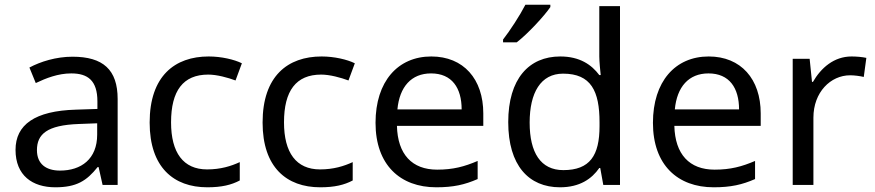

<svg xmlns="http://www.w3.org/2000/svg" viewBox="-20 -786 3717 816"><path d="M215 10C305 10 348 -17 395 -76H399L416 0H480V-365C480 -490 418 -545 288 -545C218 -545 152 -524 105 -499L132 -433C176 -454 227 -474 283 -474C353 -474 394 -444 394 -355V-323L303 -320C128 -315 46 -256 46 -149C46 -40 118 10 215 10ZM235 -61C177 -61 137 -88 137 -148C137 -216 180 -254 314 -259L393 -262V-214C393 -110 325 -61 235 -61Z M861 10C922 10 963 0 999 -19V-97C962 -80 918 -66 860 -66C759 -66 707 -137 707 -266C707 -400 758 -469 865 -469C902 -469 949 -456 981 -444L1008 -517C976 -533 921 -546 867 -546C723 -546 616 -463 616 -265C616 -75 718 10 861 10Z M1341 10C1402 10 1443 0 1479 -19V-97C1442 -80 1398 -66 1340 -66C1239 -66 1187 -137 1187 -266C1187 -400 1238 -469 1345 -469C1382 -469 1429 -456 1461 -444L1488 -517C1456 -533 1401 -546 1347 -546C1203 -546 1096 -463 1096 -265C1096 -75 1198 10 1341 10Z M2319 -756V-766H2213C2190 -721 2147 -655 2118 -618V-606H2176C2223 -642 2294 -719 2319 -756ZM1834 10C1907 10 1955 -1 2010 -25V-102C1954 -78 1906 -65 1838 -65C1731 -65 1670 -130 1667 -251H2034V-304C2034 -450 1950 -546 1813 -546C1671 -546 1576 -440 1576 -264C1576 -85 1681 10 1834 10ZM1669 -321C1678 -417 1728 -474 1812 -474C1901 -474 1942 -412 1942 -321Z M2360 10C2444 10 2495 -26 2527 -72H2531L2544 0H2615V-760H2527V-546C2527 -526 2531 -484 2533 -467H2527C2494 -511 2444 -546 2361 -546C2228 -546 2140 -451 2140 -267C2140 -83 2227 10 2360 10ZM2374 -63C2278 -63 2231 -137 2231 -265C2231 -392 2278 -473 2373 -473C2492 -473 2528 -399 2528 -266V-250C2528 -125 2487 -63 2374 -63Z M3013 10C3086 10 3134 -1 3189 -25V-102C3133 -78 3085 -65 3017 -65C2910 -65 2849 -130 2846 -251H3213V-304C3213 -450 3129 -546 2992 -546C2850 -546 2755 -440 2755 -264C2755 -85 2860 10 3013 10ZM2848 -321C2857 -417 2907 -474 2991 -474C3080 -474 3121 -412 3121 -321Z M3349 0H3437V-286C3437 -394 3510 -466 3593 -466C3611 -466 3634 -463 3651 -459L3662 -540C3644 -544 3619 -546 3599 -546C3524 -546 3469 -497 3435 -438H3431L3421 -536H3349Z"/></svg>

Font: Noto Sans Math
Style: Regular
Weight: 400
Designer: Monotype Design Team, Delve Withrington, Jeff Kellem
Foundry: Monotype Imaging Inc., Delve Fonts LLC
Version: Version 3.000